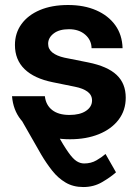

<svg xmlns="http://www.w3.org/2000/svg" viewBox="-20 -547 552 771"><path d="M137.7 -140.1Q180.2 -59.6 208.3 -10.3Q236.3 39.1 254.6 64.9Q272.9 90.8 287.6 100.1Q302.2 109.4 317.9 109.4Q345.7 109.4 367.2 96.9Q388.7 84.5 403.8 71.3L445.8 145Q423.8 164.6 390.1 184.3Q356.4 204.1 314.5 204.1Q273.9 204.1 243.4 186Q212.9 168 189.5 138.2Q166 108.4 145.5 73.7L53.7 -86.9ZM261.2 12.2Q196.3 12.2 145.3 -7.8Q94.2 -27.8 63.5 -66.7Q32.7 -105.5 28.3 -160.6H160.2Q164.1 -125 189.5 -105.2Q214.8 -85.4 258.8 -85.4Q301.3 -85.4 325.4 -101.8Q349.6 -118.2 349.6 -143.6Q349.6 -165.5 331.3 -179Q313 -192.4 280.8 -198.7L191.9 -216.8Q117.2 -231.9 78.6 -269.5Q40 -307.1 40 -366.2Q40 -414.1 66.2 -450.2Q92.3 -486.3 140.1 -506.6Q188 -526.9 253.4 -526.9Q317.9 -526.9 366.5 -505.6Q415 -484.4 442.9 -445.8Q470.7 -407.2 472.2 -353.5H347.7Q347.2 -386.2 322 -408Q296.9 -429.7 256.8 -429.7Q217.8 -429.7 195.6 -412.6Q173.3 -395.5 173.3 -371.1Q173.3 -349.6 190.7 -335.9Q208 -322.3 238.8 -315.4L334 -296.4Q411.6 -280.8 448.2 -246.3Q484.9 -211.9 484.9 -154.8Q484.9 -104 456.3 -66.4Q427.7 -28.8 377.2 -8.3Q326.7 12.2 261.2 12.2Z"/></svg>

Font: Inter Cardless Display
Style: Bold
Weight: 700
Designer: Rasmus Andersson
Foundry: rsms
Version: Version 4.001;git-9221beed3